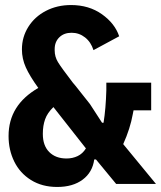

<svg xmlns="http://www.w3.org/2000/svg" viewBox="-20 -730 640 762"><path d="M14 -190Q14 -252 43.5 -299.5Q73 -347 132 -381Q98 -428 82.5 -462.5Q67 -497 67 -534Q67 -583 92.5 -623.5Q118 -664 162.5 -687Q207 -710 262 -710Q333 -710 384.5 -673.5Q436 -637 453 -586L351 -531Q341 -563 317.5 -581.5Q294 -600 264 -600Q234 -600 215.5 -582Q197 -564 197 -535V-530Q197 -505 210 -483.5Q223 -462 269 -402L280 -389L337 -317L385 -243H391Q400 -299 402 -372V-402H580V-292H510L507 -277Q502 -249 492.5 -219Q483 -189 469 -158L599 0H441L361 -97H354Q347 -46 308 -17Q269 12 207 12Q147 12 103 -15.5Q59 -43 36.5 -89Q14 -135 14 -190ZM321 -141 192 -305Q168 -282 159 -256.5Q150 -231 150 -200V-198Q150 -152 175.5 -126.5Q201 -101 244 -101Q268 -101 288 -110.5Q308 -120 321 -141Z"/></svg>

Font: iA Writer Quattro V
Style: Regular
Weight: 400
Designer: Mike Abbink, Paul van der Laan, Pieter van Rosmalen, Oliver Reichenstein
Foundry: Information Architects Inc.
Version: Version 2.000